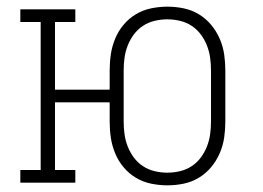

<svg xmlns="http://www.w3.org/2000/svg" viewBox="-20 -548 790 576"><path d="M482 8Q458 8 433.5 3Q409 -2 388 -14.5Q367 -27 351 -46Q335 -65 325.5 -88Q316 -111 312.5 -135Q309 -159 309 -184V-241H145V-38H206V0H41V-38H102V-482H41V-520H206V-482H145V-279H309V-336Q309 -361 312.5 -385Q316 -409 325.5 -432Q335 -455 351 -474Q367 -493 388 -505.5Q409 -518 433.5 -523Q458 -528 482 -528Q507 -528 531 -523Q555 -518 576 -505.5Q597 -493 613 -474Q629 -455 639 -432Q649 -409 652.5 -385Q656 -361 656 -336V-184Q656 -159 652.5 -135Q649 -111 639 -88Q629 -65 613 -46Q597 -27 576 -14.5Q555 -2 531 3Q507 8 482 8ZM482 -30Q501 -30 520 -34.5Q539 -39 555 -49.5Q571 -60 582.5 -75.5Q594 -91 601 -109Q608 -127 610.5 -146Q613 -165 613 -184V-336Q613 -355 610.5 -374Q608 -393 601 -411Q594 -429 582.5 -444.5Q571 -460 555 -470.5Q539 -481 520 -485.5Q501 -490 482 -490Q463 -490 444 -485.5Q425 -481 409 -470.5Q393 -460 381.5 -444.5Q370 -429 363 -411Q356 -393 353.5 -374Q351 -355 351 -336V-184Q351 -165 353.5 -146Q356 -127 363 -109Q370 -91 381.5 -75.5Q393 -60 409 -49.5Q425 -39 444 -34.5Q463 -30 482 -30Z"/></svg>

Font: Iosevka Etoile Extralight
Style: Regular
Weight: 200
Designer: Belleve Invis
Foundry: Belleve Invis
Version: Version 22.1.2; ttfautohint (v1.8.4)